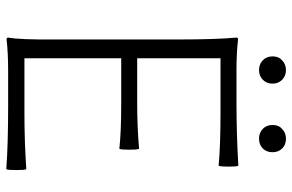

<svg xmlns="http://www.w3.org/2000/svg" viewBox="-180 -747 933 613"><g transform="rotate(90 286.5 -440.5)"><path d="M520 6Q444 0 313 0H209Q148 0 106 5Q100 5 100 0Q107 -38 106 -151Q106 -172 106 -182V-364V-547Q106 -662 100 -729Q100 -734 106 -734Q148 -729 207 -729H308Q409 -729 509 -735Q512 -731 512 -704Q512 -677 509 -672Q446 -678 338 -678H166V-412H311Q383 -412 455 -418Q458 -414 458 -387Q458 -360 455 -355Q401 -361 311 -361H166V-52H343Q432 -52 520 -58Q523 -54 523 -26Q523 2 520 6ZM204 -801Q185 -801 172.5 -813Q160 -825 160 -844.5Q160 -864 173 -875Q185 -887 204 -887Q222 -887 234.5 -875Q247 -863 247 -844Q247 -825 234.5 -813Q222 -801 204 -801ZM423 -801Q404 -801 391.5 -813Q379 -825 379 -844.5Q379 -864 392 -875Q404 -887 423 -887Q442 -887 454 -875Q466 -863 466 -844Q466 -825 454 -813Q442 -801 423 -801Z"/></g></svg>

Font: GenSekiGothic TW L
Style: Regular
Weight: 300
Version: Version 1.501;PS 1;hotconv 16.6.51;makeotf.lib2.5.65220